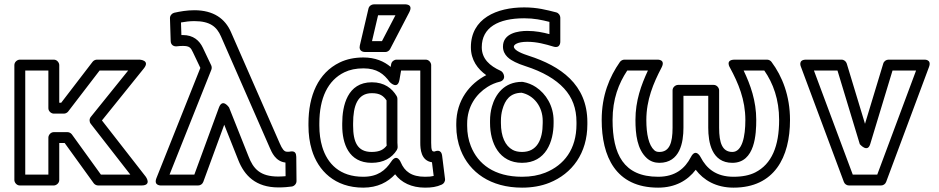

<svg xmlns="http://www.w3.org/2000/svg" viewBox="-20 -827 4313 882"><path d="M289.9 -220H227.2C212.1 -220 202.2 -205.7 202.2 -195V-25H96V-503H202.2V-330C202.2 -314.9 216.5 -305 227.2 -305H273.4C281.4 -305 289.4 -309.7 293.2 -314.8L437.5 -503H568.8L396.9 -289.7C389.5 -280.5 390.1 -267 396.7 -258.6L578.6 -25H443.5L310.2 -209.6C305.4 -216.3 296.8 -220 289.9 -220ZM277.1 -170 410.4 14.6C414.5 20.3 422.5 25 430.7 25H629.8C679.3 25 649.5 -15.4 649.5 -15.4L448.3 -273.7L640.5 -512.3C671.6 -550.9 621 -553 621 -553H425.2C418.8 -553 410.2 -549.6 405.4 -543.2L261.1 -355H252.2V-528C252.2 -538.7 242.3 -553 227.2 -553H71C60.3 -553 46 -543.1 46 -528V0C46 10.7 55.9 25 71 25H227.2C237.9 25 252.2 15.1 252.2 0V-170Z M811.4 -723.8C832.1 -727.6 851.9 -730 872.7 -730C945.2 -730 975.6 -704 995 -660L1219.4 -147.9C1227.8 -128.8 1245 -85.4 1291.3 -80.3L1291.9 -17.6C1282 -16.9 1270.4 -16 1258.4 -16C1174.6 -16 1143.3 -51.8 1121.5 -109.1L1032.3 -333.2C1032.3 -333.2 1002.3 -378 985.6 -332.6L872.8 -25H758.9L950.9 -506.7C953.5 -513.3 952.9 -521.2 950.3 -526.7L911.9 -607.6C896.1 -640.8 868.3 -666 819.9 -666C817.7 -666 814.2 -665.9 813.3 -665.9ZM1307.8 -130H1298.4C1284.9 -130 1276 -143.5 1265.2 -168.1L1040.8 -680.1C1014 -741.1 961.1 -780 872.7 -780C839 -780 806.5 -774.3 780.3 -768.4C770.3 -766.1 760.4 -755.8 760.8 -743.2L764.1 -638.2C764.7 -618.1 781.1 -612.9 791.9 -614.2C802.7 -615.4 809.4 -616 819.9 -616C849.9 -616 856.4 -608.6 866.5 -586.4L900.4 -515.1L698.8 -9.3C683.8 28.3 722 25 722 25H890.3C900.6 25 910.2 18.4 913.8 8.6L1010.1 -254L1074.9 -90.9C1102.6 -21.2 1154.3 34 1259.1 34C1284.7 34 1304.2 32 1320.5 29.8C1331.2 28.3 1342.2 17.9 1342.1 4.8L1341 -106.2C1340.7 -140.6 1314.3 -130.2 1307.8 -130Z M1649.7 -513C1711.2 -513 1743.4 -487.5 1770.2 -450.4C1770.2 -450.4 1806.6 -411.9 1815.1 -460.7L1822.5 -503H1910.7V-171C1910.7 -143 1913.5 -88.9 1964.4 -81.6L1972.2 -18.7C1961.5 -16 1950.2 -15 1932.4 -15C1869.6 -15 1838.7 -40.1 1821.2 -80.9C1821.2 -80.9 1804.2 -125.1 1777.4 -84.9C1750.2 -44 1715.1 -15 1648.6 -15C1540.9 -15 1483.8 -74.6 1460.2 -152.7C1451.5 -181.7 1447 -214.1 1447 -250V-260C1447 -377 1486.3 -458.3 1562.1 -495C1586.4 -506.8 1615.3 -513 1649.7 -513ZM1649.7 -563C1609.3 -563 1572.5 -555.6 1540.4 -540C1441.4 -492.1 1397 -387.2 1397 -260V-250C1397 -209.9 1402 -172.6 1412.4 -138.3C1441 -43.3 1517.8 35 1648.6 35C1714.6 35 1761.7 9.7 1795.1 -26.4C1823.4 11.5 1870.3 35 1932.4 35C1962 35 1985.2 32 2009.8 20.8C2019 16.6 2025.7 5.9 2024.3 -5.1L2011.1 -111.1C2006.9 -144.8 1980.6 -132.5 1976.6 -131.1C1976.6 -131.1 1975.5 -131 1974.2 -131C1965.4 -131 1960.7 -134.4 1960.7 -171V-528C1960.7 -538.7 1950.8 -553 1935.7 -553H1801.5C1790.6 -553 1779 -544.6 1776.9 -532.3L1774.6 -519.6C1744.6 -545.1 1703.4 -563 1649.7 -563ZM1802.1 -385.8C1781 -421.1 1745.6 -449 1688.2 -449C1575.9 -449 1552.1 -341.6 1552.1 -260V-250C1552.1 -168.8 1581 -79 1687.1 -79C1742.2 -79 1780.5 -101.7 1802.9 -137.8C1805.4 -141.8 1806.7 -147.4 1806.7 -151C1806.7 -160.4 1805.6 -167.1 1805.6 -171V-373C1805.6 -377.5 1804.4 -381.9 1802.1 -385.8ZM1755.6 -365.8V-171C1755.6 -165.8 1755.9 -163.4 1756.3 -158.1C1743 -140.6 1724.8 -129 1687.1 -129C1622.1 -129 1602.1 -174.5 1602.1 -250V-260C1602.1 -341.3 1622.5 -399 1688.2 -399C1725 -399 1741.3 -386.8 1755.6 -365.8ZM1716.8 -757H1796.6L1734.6 -638H1688.9ZM1697 -807C1686.3 -807 1675.4 -799.2 1672.7 -787.7L1633.1 -618.7C1626.3 -589.9 1651.4 -588 1657.4 -588H1749.8C1758.4 -588 1767.6 -593.1 1772 -601.5L1860 -770.5C1881.1 -811 1837.8 -807 1837.8 -807Z M2402.4 -685C2361.6 -685 2290.5 -675.2 2290.5 -613C2290.5 -571.4 2325.6 -552.1 2345.6 -542.1C2358.6 -535.6 2374.3 -529.4 2393.6 -523.2C2473.9 -497.3 2532.4 -462.8 2571 -421C2609.1 -379.8 2628.2 -329.4 2628.2 -266V-256C2628.2 -141.9 2571.8 -68.5 2484.9 -33.7C2454.3 -21.4 2418.9 -15 2378.2 -15C2250.3 -15 2175.3 -73.6 2143 -155.7C2131.7 -184.2 2126 -215.2 2126 -249V-259C2126 -337.4 2167 -394.5 2218.9 -427.4C2237.2 -439 2256.2 -447 2276.1 -451.7C2286.1 -454 2301.4 -464 2293.9 -484.6C2291 -492.4 2286.2 -498.8 2279.6 -501.8C2229.6 -524.5 2193.1 -556.9 2193.1 -610C2193.1 -700.5 2268.6 -743 2388.1 -743C2434.3 -743 2467.5 -735.6 2503.9 -726.5V-670.2C2473.7 -678.3 2440.3 -685 2402.4 -685ZM2076 -259V-249C2076 -209.5 2082.8 -172.1 2096.4 -137.3C2136.5 -35.5 2233.2 35 2378.2 35C2424.1 35 2466 27.7 2503.6 12.7C2608.2 -29.2 2678.2 -122.8 2678.2 -256V-266C2678.2 -439.7 2554 -524.1 2409 -570.8C2384.3 -578.9 2340.5 -594.2 2340.5 -613C2340.5 -621.2 2356 -635 2402.4 -635C2446.5 -635 2485.7 -624 2521.7 -613.1C2555.1 -602.9 2553.9 -634.8 2553.9 -637V-746C2553.9 -756.1 2546.5 -767.3 2535 -770.2C2490.6 -781.5 2448.5 -793 2388.1 -793C2261.1 -793 2143.1 -742.1 2143.1 -610C2143.1 -551.1 2174.6 -509.5 2213.7 -481.8C2138.3 -443.6 2076 -366.4 2076 -259ZM2378.2 -79C2488 -79 2523.1 -177.1 2523.1 -262V-272C2523.1 -340.7 2488 -396.3 2442.1 -426.8C2424.2 -438.7 2404.2 -446.7 2382.7 -450.6C2381.3 -450.9 2379.3 -451 2378.2 -451C2295.4 -451 2255.3 -392.9 2239.7 -337.2C2233.9 -316.6 2231.1 -294.7 2231.1 -272V-262C2231.1 -169.4 2273.3 -79 2378.2 -79ZM2473.1 -272V-262C2473.1 -184.4 2446.4 -129 2378.2 -129C2360.2 -129 2346.2 -132.5 2335.1 -138.5C2300.7 -157.1 2281.1 -199.8 2281.1 -262V-272C2281.1 -290.6 2283.4 -307.8 2287.9 -323.8C2300.3 -368.1 2323 -399.8 2375.9 -401C2432 -389.5 2473.1 -337.8 2473.1 -272Z M2794 -276C2794 -372.4 2822.3 -443.8 2861.4 -503H2956.4C2925.3 -436.4 2899.1 -364.3 2899.1 -276.4C2899.1 -209.9 2906.7 -141.1 2951.8 -100C2967.4 -85.9 2987.6 -79 3008.8 -79C3104 -79 3119.6 -173.4 3119.6 -240V-387H3233.5V-240C3233.5 -173.4 3249.1 -79 3344.3 -79C3449.4 -79 3454 -213.6 3454 -276.4C3454 -363.6 3427.4 -437.3 3396.1 -503H3491C3531.6 -444.7 3559.1 -370.1 3559.1 -276C3559.1 -155.5 3525.2 -73.3 3449.1 -34.8C3423.9 -22.1 3391 -15 3349.8 -15C3270 -15 3225.7 -52.4 3198.2 -105.5C3198.2 -105.5 3176.3 -148.9 3153.8 -105.5C3126.5 -52.8 3082 -15 3003.3 -15C2843.9 -15 2794 -119.6 2794 -276ZM3609.1 -276C3609.1 -386.4 3573.9 -476.2 3523.8 -543C3519.9 -548.3 3511.9 -553 3503.8 -553H3355.3C3309.2 -553 3333.3 -516.1 3333.3 -516.1C3371.5 -445.6 3404 -369.4 3404 -275.6C3404 -199.5 3389.3 -129 3344.3 -129C3298 -129 3283.5 -170.3 3283.5 -240V-412C3283.5 -422.7 3273.6 -437 3258.5 -437H3094.6C3083.9 -437 3069.6 -427.1 3069.6 -412V-240C3069.6 -170.3 3055.1 -129 3008.8 -129C2997.8 -129 2991.2 -131.8 2985.5 -137C2960.1 -160 2949.1 -210.8 2949.1 -275.6C2949.1 -368.3 2981.4 -444.8 3018.9 -516.4C3040.1 -556.9 2996.7 -553 2996.7 -553H2848.2C2841 -553 2832.5 -549.1 2827.7 -542.3C2779.8 -473.9 2744 -388.9 2744 -276C2744 -109.4 2807.2 35 3003.3 35C3082.4 35 3139 1.7 3176 -47.1C3212.3 0.8 3269.6 35 3349.8 35C3537.4 35 3609.1 -104.7 3609.1 -276Z M3977.5 -164.8 4080 -503H4188.2L4009.9 -25H3897.3L3719 -503H3827.2L3929.7 -164.8C3929.7 -164.8 3964.9 -123.2 3977.5 -164.8ZM3953.6 -258.3 3869.7 -535.2C3866.7 -545.1 3856.9 -553 3845.8 -553H3683C3643.4 -553 3659.6 -519.3 3659.6 -519.3L3856.5 8.7C3860 18.3 3869.5 25 3879.9 25H4027.3C4037.5 25 4047.1 18.5 4050.7 8.7L4247.6 -519.3C4261.5 -556.3 4224.2 -553 4224.2 -553H4061.4C4051.1 -553 4040.7 -545.9 4037.5 -535.2Z"/></svg>

Font: Asimov
Style: WidOu
Weight: 500
Designer: Google
Version: Version 2.000980; 2014